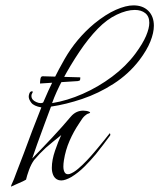

<svg xmlns="http://www.w3.org/2000/svg" viewBox="-20 -668 593 715"><path d="M21 26Q21 24 22.5 20.5Q24 17 25 15Q28 9 32 -1Q36 -11 41 -25Q56 -63 68.5 -96.5Q81 -130 100 -181L134 -268Q106 -273 96.5 -285.5Q87 -298 87 -308Q87 -313 89 -319Q91 -325 94 -326.5Q97 -328 99 -328Q102 -328 102 -326Q102 -324 99.5 -320Q97 -316 97 -311Q97 -303 102 -297Q106 -292 115 -288Q124 -284 131 -284Q141 -284 142 -289Q177 -372 220.5 -448Q264 -524 331 -580Q374 -615 411.5 -631.5Q449 -648 477 -648Q512 -648 532.5 -627.5Q553 -607 553 -572Q553 -546 540 -513.5Q527 -481 499 -444Q459 -392 403 -356Q347 -320 286 -299.5Q225 -279 170 -271Q159 -241 144.5 -202.5Q130 -164 118 -130Q106 -96 100 -78Q140 -119 176.5 -158Q213 -197 244 -234Q263 -256 290 -256Q295 -256 301.5 -255Q308 -254 312 -252Q317 -250 315 -248Q313 -246 309 -245Q304 -244 295.5 -236.5Q287 -229 275 -209Q254 -178 239 -143.5Q224 -109 218 -71Q217 -65 216.5 -59Q216 -53 216 -48Q216 -33 221.5 -25Q227 -17 239 -20Q254 -25 271 -39.5Q288 -54 304 -71Q320 -88 330 -100Q332 -102 343.5 -116Q355 -130 368.5 -146.5Q382 -163 388 -171Q390 -173 390 -170Q392 -165 389 -162Q377 -146 364 -128.5Q351 -111 337 -94Q317 -70 294.5 -47.5Q272 -25 246 -9Q223 4 208 4Q199 4 192 0Q182 -6 177.5 -17.5Q173 -29 173 -43Q173 -72 185 -107Q197 -142 208 -165Q174 -138 151 -118Q139 -107 128 -95.5Q117 -84 107 -72Q96 -57 88 -35Q80 -13 77 1Q67 7 50 14L21 27ZM174 -284Q230 -293 288 -318.5Q346 -344 397.5 -382.5Q449 -421 484 -468Q512 -506 524 -534.5Q536 -563 536 -583Q536 -607 521 -619Q506 -631 482 -631Q452 -631 415 -613.5Q378 -596 344 -561Q309 -525 275.5 -475Q242 -425 215 -374.5Q188 -324 174 -284ZM129 -357Q129 -364 130.5 -374Q132 -384 139 -384L279 -380Q279 -373 278 -370Q277 -367 269 -366Z"/></svg>

Font: Grey Qo
Style: Regular
Weight: 400
Designer: Robert E. Leuschke
Foundry: Robert E. Leuschke
Version: Version 2.010